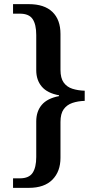

<svg xmlns="http://www.w3.org/2000/svg" viewBox="-20 -780 473 927"><path d="M43 127V81H76Q120 81 137.5 54.5Q155 28 155 -22V-194Q155 -242 181.5 -273.5Q208 -305 265 -316V-320Q209 -330 182 -361.5Q155 -393 155 -441V-611Q155 -662 137.5 -688Q120 -714 76 -714H43V-760H119Q194 -760 233 -722.5Q272 -685 272 -616V-443Q272 -403 287.5 -381.5Q303 -360 329.5 -351.5Q356 -343 389 -342V-293Q356 -292 329.5 -283Q303 -274 287.5 -252.5Q272 -231 272 -191V-18Q272 48 233 87.5Q194 127 119 127Z"/></svg>

Font: Noto Serif Tibetan Medium
Style: Regular
Weight: 500
Designer: Monotype Design Team
Foundry: Monotype Imaging Inc.
Version: Version 2.103; ttfautohint (v1.8.4.7-5d5b)